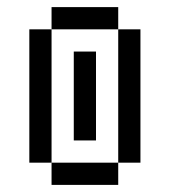

<svg xmlns="http://www.w3.org/2000/svg" viewBox="-20 -520 478 540"><path d="M125 -500V-437.5H312.5V-500ZM312.5 -437.5V-62.5H375V-437.5ZM312.5 -62.5H125V0H312.5ZM125 -62.5V-437.5H62.5V-62.5ZM187.5 -375V-125H250V-375Z"/></svg>

Font: Medodica
Style: Regular
Weight: 400
Version: Version 001.000